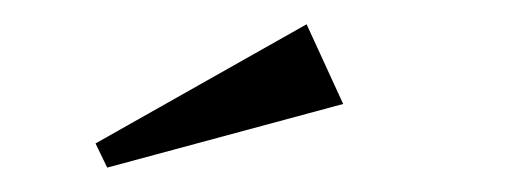

<svg xmlns="http://www.w3.org/2000/svg" viewBox="-20 -651 422 159"><path d="M264.2 -564.9 68.8 -512.2 59.1 -532.2 233.9 -630.9Z"/></svg>

Font: Halibut
Style: Regular
Weight: 400
Designer: Matteo Maggi
Foundry: Collletttivo
Version: Version 3.080 | FøM Fix